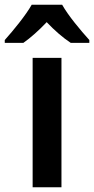

<svg xmlns="http://www.w3.org/2000/svg" viewBox="-64 -786 395 806"><path d="M197 -766H69C45 -723 -8 -658 -44 -618V-606H34C64 -627 99 -658 132 -693C165 -658 201 -627 233 -606H311V-618C274 -659 222 -721 197 -766ZM194 0V-543H73V0Z"/></svg>

Font: Noto Sans Armenian SemiCondensed SemiBold
Style: Regular
Weight: 600
Width: 4
Designer: Monotype Design Team
Foundry: Monotype Imaging Inc.
Version: Version 2.008